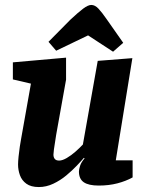

<svg xmlns="http://www.w3.org/2000/svg" viewBox="-20 -743 595 776"><path d="M137 13Q105 13 86.5 -0.5Q68 -14 60.5 -35Q53 -56 53 -78Q53 -90 55 -110Q57 -130 60 -150Q63 -170 65 -180L105 -405L32 -422V-491L247 -510V-421L207 -198Q206 -189 203 -172Q200 -155 198 -139.5Q196 -124 196 -118Q196 -107 201.5 -100.5Q207 -94 219 -94Q232 -94 250 -104.5Q268 -115 285.5 -130.5Q303 -146 315 -159L375 -497L515 -508L448 -95H516V-26Q489 -11 454.5 -2Q420 7 379 7Q338 7 318.5 -6.5Q299 -20 299 -50Q299 -58 303.5 -72.5Q308 -87 322 -103L319 -105Q309 -93 290.5 -73.5Q272 -54 248 -34Q224 -14 195.5 -0.5Q167 13 137 13ZM437 -534 336 -600 207 -538 176 -574 264 -663Q296 -693 316 -708Q336 -723 349 -723Q364 -723 378 -708Q392 -693 410 -667L478 -570Z"/></svg>

Font: Faustina ExtraBold
Style: Italic
Weight: 800
Italic angle: -8°
Designer: Alfonso Garcia
Foundry: http://www.omnibus-type.com
Version: Version 1.200